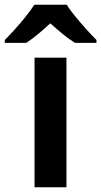

<svg xmlns="http://www.w3.org/2000/svg" viewBox="-68 -786 425 806"><path d="M211 0H77V-544H211ZM212 -766Q226 -744 248.5 -716.5Q271 -689 295 -662.5Q319 -636 337 -618V-606H247Q221 -622 195.5 -643Q170 -664 143 -688Q117 -664 92.5 -643.5Q68 -623 42 -606H-48V-618Q-29 -637 -5.5 -663Q18 -689 40 -716.5Q62 -744 76 -766Z"/></svg>

Font: Noto Sans Oriya SemiBold
Style: Regular
Weight: 600
Version: Version 2.003